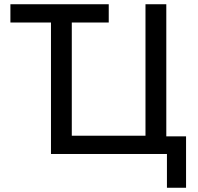

<svg xmlns="http://www.w3.org/2000/svg" viewBox="-20 -725 932 904"><path d="M766 159V0H220V-619H29V-705H492V-619H318V-86H665V-705H763V-83H856V159Z"/></svg>

Font: Nunito Sans 7pt SemiCondensed Medium
Style: Regular
Weight: 500
Width: 4
Designer: Vernon Adams
Foundry: Vernon Adams
Version: Version 3.101;gftools[0.9.27]